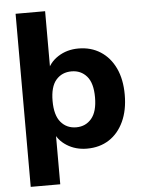

<svg xmlns="http://www.w3.org/2000/svg" viewBox="-59 -752 728 978"><g transform="rotate(-5 305.0 -262.5)"><path d="M58 180V-705H209V-394H196Q211 -442 256.5 -471.5Q302 -501 361 -501Q425 -501 473.5 -470Q522 -439 549 -382Q576 -325 576 -246Q576 -167 549 -109Q522 -51 474 -20Q426 11 361 11Q303 11 258 -17.5Q213 -46 197 -92H209V180ZM316 -102Q364 -102 394 -137.5Q424 -173 424 -246Q424 -319 394 -353.5Q364 -388 316 -388Q267 -388 237 -353.5Q207 -319 207 -246Q207 -173 237 -137.5Q267 -102 316 -102Z"/></g></svg>

Font: Nunito Sans 12pt ExtraLight 12pt ExtraBold
Style: Regular
Weight: 800
Version: Version 3.101;gftools[0.9.27]